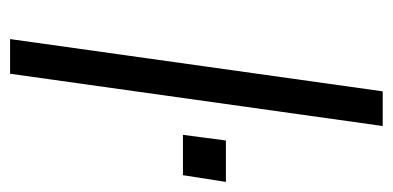

<svg xmlns="http://www.w3.org/2000/svg" viewBox="-214 -546 760 371"><g transform="rotate(90 165.5 -360.0)"><path d="M240 -334 251 -417H331L318 -334ZM55 0 156 -720H223L122 0Z"/></g></svg>

Font: Chivo Medium ExtraLight
Style: Italic
Weight: 250
Italic angle: -8.05°
Version: Version 2.002